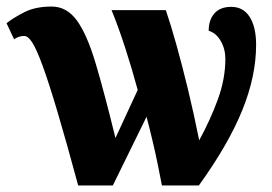

<svg xmlns="http://www.w3.org/2000/svg" viewBox="-20 -567 832 587"><path d="M219 0Q182 -137 155.5 -226Q129 -315 110.5 -365.5Q92 -416 79 -436.5Q66 -457 54 -457Q44 -457 36.5 -454Q29 -451 23 -447L0 -496Q20 -512 54 -529.5Q88 -547 138 -547Q184 -547 215 -504.5Q246 -462 272.5 -373Q299 -284 333 -145L401 -292Q384 -355 363 -420Q342 -485 321 -536H487Q502 -492 519.5 -429.5Q537 -367 555 -292.5Q573 -218 589 -138Q623 -200 646 -263Q669 -326 669 -387Q669 -417 655 -441.5Q641 -466 618 -473Q618 -506 635.5 -526Q653 -546 687 -546Q724 -546 743.5 -515Q763 -484 763 -430Q763 -334 720.5 -229.5Q678 -125 588 0H475Q470 -27 462.5 -63.5Q455 -100 446 -138Q437 -176 428 -210L325 0Z"/></svg>

Font: Noto Serif Condensed Black
Style: Regular
Weight: 900
Width: 3
Designer: Monotype Design Team
Foundry: Monotype Imaging Inc.
Version: Version 2.015; ttfautohint (v1.8.4.7-5d5b)